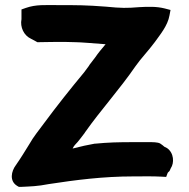

<svg xmlns="http://www.w3.org/2000/svg" viewBox="-20 -732 738 751"><path d="M42 -86C24 -62 16 -24 47 -5L54 -1H62C101 -3 125 -3 171 -12C276 -28 383 -42 502 -42C549 -42 574 -43 612 -41L630 -40L636 -56C636 -57 641 -61 643 -63L648 -74C662 -94 661 -134 633 -153L623 -158C619 -162 612 -167 606 -171C596 -176 578 -176 563 -176H500C444 -176 403 -175 352 -170H350C327 -166 294 -159 264 -151C267 -157 270 -162 273 -165C289 -181 299 -197 312 -213V-214L313 -215C375 -303 446 -380 510 -473C530 -502 561 -534 586 -568C605 -595 636 -631 643 -672L647 -693L624 -699C592 -707 559 -706 524 -704C476 -700 455 -700 394 -706C316 -712 283 -712 207 -712C157 -712 121 -715 81 -701L64 -695V-657C58 -626 73 -593 102 -580C111 -575 118 -572 126 -567H132C150 -567 172 -568 199 -568C228 -568 254 -568 274 -567H275C294 -567 352 -562 393 -559C377 -540 365 -526 352 -507L329 -477V-476C322 -466 316 -459 309 -449C255 -384 201 -316 150 -247C132 -222 112 -199 94 -167C78 -141 59 -110 42 -86Z"/></svg>

Font: Hussar Pisanka
Style: Blk
Weight: 700
Designer: Robert Jablonski
Foundry: Cannot Into Space Fonts
Version: Version 1.070